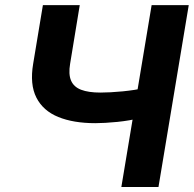

<svg xmlns="http://www.w3.org/2000/svg" viewBox="-20 -748 775 768"><path d="M151.6 -727.5H299L260.5 -493.2Q253.3 -451.2 264.2 -425.7Q275.1 -400.2 304.4 -389Q333.8 -377.7 381.6 -377.7Q398.9 -377.7 422.4 -378.9Q445.9 -380.1 470.9 -382.6Q495.9 -385.1 518.5 -388.6Q541 -392.1 556.4 -396.5L536.7 -275.8Q520.4 -270.8 497.6 -266.9Q474.7 -263 449.7 -260.4Q424.6 -257.9 401.5 -256.6Q378.3 -255.3 361.3 -255.3Q273.8 -255.3 213 -280.1Q152.2 -305 125.5 -357.7Q98.7 -410.4 112.7 -493.2ZM586.5 -727.5H735L613.9 0H465.4Z"/></svg>

Font: Inter Tight
Style: Italic
Weight: 400
Italic angle: -9.39999°
Designer: Rasmus Andersson
Foundry: rsms
Version: Version 3.002